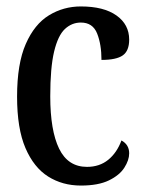

<svg xmlns="http://www.w3.org/2000/svg" viewBox="-20 -566 445 596"><path d="M231 10Q174 10 129.5 -18Q85 -46 59 -106.5Q33 -167 33 -266Q33 -368 60 -429.5Q87 -491 132 -518.5Q177 -546 231 -546Q302 -546 341.5 -518Q381 -490 381 -443Q381 -408 361 -394Q341 -380 295 -380Q295 -428 281.5 -462Q268 -496 231 -496Q203 -496 181.5 -476Q160 -456 148 -406Q136 -356 136 -267Q136 -161 163.5 -104.5Q191 -48 250 -48Q289 -48 316 -70Q343 -92 357 -130Q381 -117 381 -90Q381 -69 366 -45.5Q351 -22 318 -6Q285 10 231 10Z"/></svg>

Font: Noto Serif ExtraCondensed Medium
Style: Regular
Weight: 500
Width: 2
Designer: Monotype Design Team
Foundry: Monotype Imaging Inc.
Version: Version 2.015